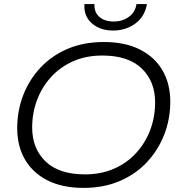

<svg xmlns="http://www.w3.org/2000/svg" viewBox="-20 -911 879 937"><path d="M388 6Q285 6 212.5 -30.5Q140 -67 102 -132.5Q64 -198 64 -285Q64 -371 93.5 -447Q123 -523 178 -581.5Q233 -640 311 -673Q389 -706 486 -706Q590 -706 662.5 -669.5Q735 -633 773 -567.5Q811 -502 811 -415Q811 -329 781 -253Q751 -177 696 -118.5Q641 -60 563 -27Q485 6 388 6ZM395 -60Q473 -60 536 -87.5Q599 -115 644 -164Q689 -213 713 -276.5Q737 -340 737 -412Q737 -514 671.5 -577Q606 -640 479 -640Q401 -640 338 -612.5Q275 -585 230 -536Q185 -487 161 -423.5Q137 -360 137 -289Q137 -186 202.5 -123Q268 -60 395 -60ZM531 -762Q469 -762 428.5 -797Q388 -832 392 -891H441Q439 -851 465 -828.5Q491 -806 535 -806Q577 -806 608.5 -828.5Q640 -851 646 -891H697Q687 -831 641 -796.5Q595 -762 531 -762Z"/></svg>

Font: Montserrat
Style: Italic
Weight: 400
Italic angle: -11.3°
Designer: Julieta Ulanovsky
Foundry: Julieta Ulanovsky
Version: Version 9.000; ttfautohint (v1.8.4.7-5d5b)